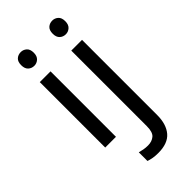

<svg xmlns="http://www.w3.org/2000/svg" viewBox="-298 -805 1112 1112"><g transform="rotate(-45 258.0 -248.5)"><path d="M130 -737Q150 -737 165.5 -723.5Q181 -710 181 -681Q181 -653 165.5 -639Q150 -625 130 -625Q108 -625 93 -639Q78 -653 78 -681Q78 -710 93 -723.5Q108 -737 130 -737ZM173 -536V0H85V-536ZM336 -681Q336 -710 351 -723.5Q366 -737 388 -737Q408 -737 423.5 -723.5Q439 -710 439 -681Q439 -653 423.5 -639Q408 -625 388 -625Q366 -625 351 -639Q336 -653 336 -681ZM280 240Q255 240 236 236.5Q217 233 203 228V157Q218 161 234 164Q250 167 269 167Q301 167 322 149.5Q343 132 343 83V-536H431V80Q431 155 395 197.5Q359 240 280 240Z"/></g></svg>

Font: Noto Sans Old Italic
Style: Regular
Weight: 400
Designer: Monotype Design Team
Foundry: Monotype Imaging Inc.
Version: Version 2.003; ttfautohint (v1.8.4.7-5d5b)